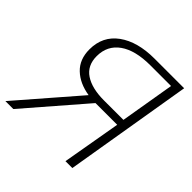

<svg xmlns="http://www.w3.org/2000/svg" viewBox="-225 -875 1026 1026"><g transform="rotate(45 288.5 -362.0)"><path d="M477 -333H315H313L25 0H-35L257 -337Q180 -349 133.5 -393.5Q87 -438 87 -513Q87 -613 163.5 -668.5Q240 -724 368 -724H592L471 0H419ZM482 -375 534 -683H378Q264 -683 202 -639Q140 -595 140 -515Q140 -444 192 -409.5Q244 -375 335 -375Z"/></g></svg>

Font: Nebula Sans Light
Style: Regular
Weight: 300
Italic angle: -9°
Designer: Paul D. Hunt for Adobe (as Source Sans)
Foundry: Nebula Entertainment & Broadcasting LLC
Version: Version 1.010